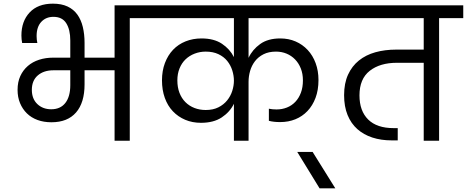

<svg xmlns="http://www.w3.org/2000/svg" viewBox="-20 -769 2551 1049"><path d="M260 -172Q310 -172 337 -206.5Q364 -241 364 -304V-385H272Q219 -385 186.5 -357Q154 -329 154 -278Q154 -229 184 -200.5Q214 -172 260 -172ZM261 -101Q219 -101 185 -113.5Q151 -126 127 -149.5Q103 -173 89.5 -205.5Q76 -238 76 -278Q76 -321 91 -353.5Q106 -386 132 -408.5Q158 -431 193.5 -442.5Q229 -454 270 -454H364V-548Q364 -607 342 -642Q320 -677 272 -677Q231 -677 205.5 -649.5Q180 -622 180 -572Q180 -553 184 -534H101Q99 -544 98 -554.5Q97 -565 97 -575Q97 -653 142 -701Q187 -749 269 -749Q316 -749 349 -733.5Q382 -718 402.5 -689.5Q423 -661 432.5 -621.5Q442 -582 442 -535V-454H606V-740H822V-670H689V0H606V-385H442V-308Q442 -208 395.5 -154.5Q349 -101 261 -101Z M1258 -202Q1236 -157 1191.5 -127.5Q1147 -98 1078 -98Q1031 -98 992 -114.5Q953 -131 924.5 -161Q896 -191 880.5 -234Q865 -277 865 -330Q865 -382 881 -424.5Q897 -467 925.5 -497Q954 -527 994 -543Q1034 -559 1081 -559Q1149 -559 1192.5 -530Q1236 -501 1258 -457V-670H768V-740H1816V-670H1338V-453Q1359 -498 1401.5 -528.5Q1444 -559 1511 -559Q1557 -559 1595 -542.5Q1633 -526 1661 -496Q1689 -466 1704.5 -424Q1720 -382 1720 -332Q1720 -277 1704 -234.5Q1688 -192 1660 -162.5Q1632 -133 1594 -117.5Q1556 -102 1511 -102Q1474 -102 1449 -109V-175Q1458 -173 1469 -172Q1480 -171 1491 -171Q1521 -171 1547.5 -181.5Q1574 -192 1593.5 -212.5Q1613 -233 1624 -262.5Q1635 -292 1635 -330Q1635 -366 1623.5 -395Q1612 -424 1592 -444.5Q1572 -465 1545.5 -476Q1519 -487 1488 -487Q1448 -487 1419.5 -472.5Q1391 -458 1373 -434.5Q1355 -411 1346.5 -381.5Q1338 -352 1338 -322V0H1258ZM1104 -168Q1144 -168 1173 -182.5Q1202 -197 1221 -220.5Q1240 -244 1249 -272.5Q1258 -301 1258 -328Q1258 -356 1249 -384.5Q1240 -413 1221.5 -436Q1203 -459 1173.5 -473Q1144 -487 1104 -487Q1072 -487 1043.5 -476Q1015 -465 994 -445Q973 -425 961 -395.5Q949 -366 949 -330Q949 -292 960.5 -262Q972 -232 993 -211Q1014 -190 1042.5 -179Q1071 -168 1104 -168Z M1604 61H1688L1812 260H1726Z M1763 -740H2511V-670H2379V0H2295V-426H2149Q2056 -426 2000 -382Q1944 -338 1944 -248Q1944 -163 1991.5 -116Q2039 -69 2131 -69H2153V-2H2120Q2062 -2 2014.5 -17.5Q1967 -33 1932.5 -63.5Q1898 -94 1879 -140.5Q1860 -187 1860 -249Q1860 -314 1881.5 -361Q1903 -408 1941 -438.5Q1979 -469 2031 -483.5Q2083 -498 2145 -498H2295V-670H1763Z"/></svg>

Font: Poppins
Style: Regular
Weight: 400
Designer: Ninad Kale (Devanagari), Jonny Pinhorn (Latin)
Foundry: Indian Type Foundry
Version: Version 3.002 2017